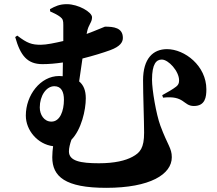

<svg xmlns="http://www.w3.org/2000/svg" viewBox="-20 -837 1040 922"><path d="M227 -253C191 -253 171 -287 171 -321C171 -377 202 -423 241 -423C275 -423 287 -395 287 -358C287 -304 268 -253 227 -253ZM392 -365C392 -403 381 -429 360 -446L376 -556C428 -569 476 -584 509 -596C558 -614 570 -635 570 -655C570 -704 526 -709 484 -709C482 -709 440 -690 396 -674L398 -684C405 -720 422 -729 422 -754C422 -779 356 -817 301 -817C266 -817 245 -807 220 -793L221 -782C242 -773 257 -765 269 -756C282 -746 284 -738 284 -717V-640C245 -631 203 -622 176 -622C133 -622 111 -629 63 -666L53 -659C78 -570 111 -529 184 -529C215 -529 248 -532 282 -537L281 -471L264 -472C174 -472 104 -380 104 -282C104 -211 161 -144 235 -135C233 -119 231 -101 231 -82C231 11 293 65 490 65C701 65 805 0 805 -82C805 -126 785 -139 750 -234C730 -288 710 -406 710 -454C710 -531 731 -551 757 -551C789 -551 840 -495 840 -451C840 -437 836 -429 826 -421C811 -409 783 -393 759 -380L763 -368C867 -380 859 -328 911 -328C966 -328 971 -372 971 -408C971 -521 867 -601 782 -601C715 -601 667 -556 667 -451C667 -383 672 -255 672 -200C672 -126 653 -104 616 -84C583 -66 531 -53 455 -53C366 -53 311 -64 311 -110C311 -126 316 -146 323 -166C371 -215 392 -309 392 -365Z"/></svg>

Font: Noto Serif CJK HK Black
Style: Regular
Weight: 900
Designer: Ryoko NISHIZUKA 西塚涼子 (kana & ideographs); Frank Grießhammer (Latin, Greek & Cyrillic); Wenlong ZHANG 张文龙 (bopomofo); San
Foundry: Adobe
Version: Version 2.001;hotconv 1.1.0;makeotfexe 2.6.0